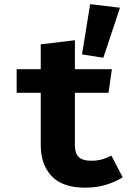

<svg xmlns="http://www.w3.org/2000/svg" viewBox="-20 -873 655 911"><path d="M562.1 -31.8Q530.3 -11.3 485.1 3.1Q440 17.4 383.6 17.4Q276.9 17.4 225.1 -37.2Q173.3 -91.8 173.3 -185.6V-432.8H59V-544.6H173.3V-662.6L335.4 -682.1V-544.6H510.8L494.9 -432.8H335.4V-185.6Q335.4 -145.1 353.8 -127.7Q372.3 -110.3 412.8 -110.3Q441.5 -110.3 465.4 -117.2Q489.2 -124.1 508.2 -134.9ZM407.7 -853.3 549.2 -836.4 470.3 -599 369.2 -614.9Z"/></svg>

Font: FiraCode Nerd Font Mono
Style: Bold
Weight: 700
Monospace: yes
Designer: Carrois Corporate, Edenspiekermann AG, Nikita Prokopov
Foundry: Carrois Corporate, Edenspiekermann AG, Nikita Prokopov
Version: Version 6.002;Nerd Fonts 3.3.0